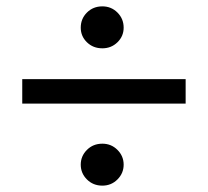

<svg xmlns="http://www.w3.org/2000/svg" viewBox="-20 -577 653 604"><path d="M302 -425Q273 -425 253.5 -444Q234 -463 234 -490Q234 -518 253.5 -537.5Q273 -557 302 -557Q330 -557 349.5 -537.5Q369 -518 369 -490Q369 -463 349.5 -444Q330 -425 302 -425ZM50 -251V-328H564V-251ZM302 7Q273 7 253.5 -12.5Q234 -32 234 -59Q234 -86 253.5 -105.5Q273 -125 302 -125Q330 -125 349.5 -105.5Q369 -86 369 -59Q369 -32 349.5 -12.5Q330 7 302 7Z"/></svg>

Font: Lil Grotesk Medium
Style: Regular
Weight: 500
Designer: Bastien Sozeau
Foundry: NBR — Bastien Sozeau
Version: Version 3.003; ttfautohint (v1.8.4.7-5d5b);gftools[0.9.33]